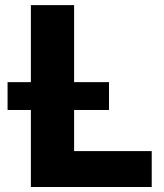

<svg xmlns="http://www.w3.org/2000/svg" viewBox="-20 -748 655 768"><path d="M103.5 0V-727.5H276.4V-143.6H586.9V0ZM10.3 -308.1V-419.4H416V-308.1Z"/></svg>

Font: Inter 20pt ExtraBold
Style: Regular
Weight: 800
Version: Version 4.001;git-66647c0bb